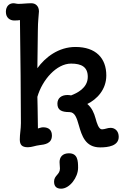

<svg xmlns="http://www.w3.org/2000/svg" viewBox="-20 -890 767 1179"><path d="M101.6 -34.2C101.6 -2.4 112.8 14.2 151.4 14.2C175.3 14.2 198.2 3.9 221.2 1.5C255.4 -2.4 298.8 -8.3 298.8 -57.6C298.8 -90.3 280.3 -108.4 244.6 -108.4C233.4 -108.4 222.7 -103.5 212.9 -101.1C211.4 -210.4 210.9 -221.2 210.9 -232.4L209.5 -295.4C240.2 -400.9 327.6 -499.5 416.5 -499.5C481 -499.5 519 -478.5 519 -418C519 -348.1 450.7 -317.4 416.5 -304.2C409.2 -305.7 402.8 -306.6 394 -306.6C357.4 -306.6 332.5 -287.6 332.5 -253.4C332.5 -214.4 357.4 -201.7 406.2 -201.7C440.9 -201.7 451.7 -163.6 464.4 -119.6C482.4 -57.1 503.9 15.1 594.7 15.1C644 15.1 709 6.3 709 -49.8C709 -84.5 687 -105 658.7 -105C640.1 -105 623.5 -95.7 606 -95.7C585.9 -95.7 574.2 -135.3 566.9 -162.6C557.6 -196.8 543.9 -228 516.1 -251.5C575.2 -280.3 632.8 -339.8 632.8 -426.8C632.8 -532.7 568.8 -601.6 443.4 -601.6C338.9 -601.6 257.8 -538.1 209.5 -471.2C210 -534.2 210.9 -612.8 212.4 -700.7C212.9 -764.6 217.3 -784.7 219.2 -819.8C219.2 -851.1 199.7 -870.1 172.9 -870.1C144.5 -870.1 119.1 -866.2 93.3 -866.2C82 -866.2 72.3 -870.1 62.5 -870.1C37.1 -870.1 16.1 -851.6 16.1 -817.4C16.1 -778.3 43.9 -764.2 67.4 -764.2C82.5 -764.2 94.2 -765.1 102.5 -766.6C105.5 -586.9 108.4 -249 108.4 -133.8C108.4 -98.1 101.6 -66.9 101.6 -34.2ZM345.7 105.5C345.7 120.1 348.1 132.8 348.1 145C348.1 182.6 312 186.5 312 225.1C312 253.9 326.2 268.6 355.5 268.6C407.7 268.6 459.5 199.2 459.5 140.6C459.5 96.7 457 51.3 403.3 51.3C363.8 51.3 345.7 74.7 345.7 105.5Z"/></svg>

Font: Autour One
Style: Regular
Weight: 400
Designer: Eben Sorkin
Foundry: Eben Sorkin
Version: Version 1.002